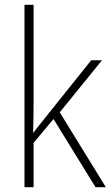

<svg xmlns="http://www.w3.org/2000/svg" viewBox="-20 -780 462 800"><path d="M120 -375Q120 -302 118 -227H119Q132 -244 143.5 -258.5Q155 -273 168 -289L360 -529H405L229 -312L421 0H378L203 -284L120 -185V0H82V-760H120Z"/></svg>

Font: Noto Sans Khmer UI SemiCondensed ExtraLight
Style: Regular
Weight: 200
Width: 4
Designer: Danh Hong and the Monotype Design Team
Foundry: Monotype Imaging Inc.
Version: Version 2.002; ttfautohint (v1.8.4.7-5d5b)